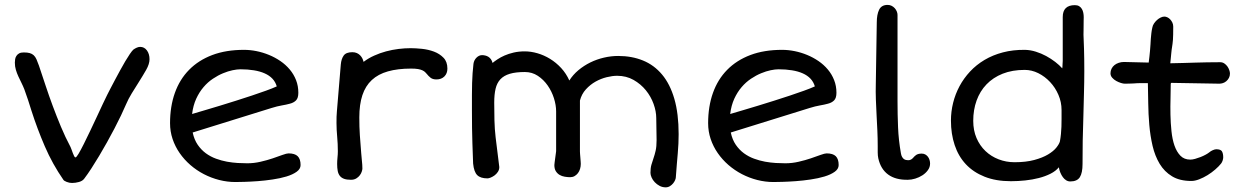

<svg xmlns="http://www.w3.org/2000/svg" viewBox="-20 -742 5166 795"><path d="M242.7 2.9Q197.3 -62.5 165.5 -136.2Q133.8 -210 110.4 -283.2Q103.5 -305.2 96.2 -327.9Q88.9 -350.6 80.6 -372.6Q75.2 -386.2 68.6 -399.4Q62 -412.6 55.9 -425.8Q49.8 -439 45.7 -452.9Q41.5 -466.8 41.5 -482.9Q41.5 -489.7 42.7 -497.1Q43.9 -504.4 48.1 -510.7Q52.2 -517.1 59.3 -521Q66.4 -524.9 78.1 -524.9Q93.3 -524.9 103 -522.2Q112.8 -519.5 119.6 -513.2Q126.5 -506.8 131.1 -496.3Q135.7 -485.8 141.1 -470.7Q154.8 -430.2 168.7 -387.9Q182.6 -345.7 198.5 -303Q214.4 -260.3 232.2 -217.5Q250 -174.8 272 -133.3Q273.9 -129.4 276.4 -122.3Q278.8 -115.2 281.5 -108.2Q284.2 -101.1 286.9 -95.7Q289.6 -90.3 292.5 -90.3Q296.4 -90.3 305.7 -106Q314.9 -121.6 327.1 -146Q339.4 -170.4 353.5 -200.2Q367.7 -230 381.1 -258.8Q394.5 -287.6 405.8 -311.8Q417 -335.9 423.8 -349.1Q429.2 -359.9 437.7 -376.2Q446.3 -392.6 456.5 -411.9Q466.8 -431.2 477.5 -450.9Q488.3 -470.7 498.5 -488Q508.8 -505.4 517.6 -518.3Q526.4 -531.2 532.2 -536.6Q539.1 -541.5 546.4 -544.7Q553.7 -547.9 560.1 -547.9Q577.6 -547.9 588.4 -533.2Q599.1 -518.6 599.1 -496.6Q599.1 -477.1 585.2 -452.6Q571.3 -428.2 552.7 -398.9Q539.6 -378.4 525.4 -355.2Q511.2 -332 502 -310.1Q493.2 -289.6 481 -263.9Q468.8 -238.3 454.1 -210.2Q439.5 -182.1 423.1 -152.8Q406.7 -123.5 390.4 -96.2Q374 -68.8 358.2 -44.4Q342.3 -20 328.6 -2Q321.8 7.3 307.1 11.5Q292.5 15.6 278.3 15.6Q267.1 15.6 256.1 11.2Q245.1 6.8 242.7 2.9Z M684.1 -231.9Q684.1 -301.3 704.1 -357.4Q724.1 -413.6 763.2 -453.1Q802.2 -492.7 859.1 -514.2Q916 -535.6 990.2 -535.6Q1015.6 -535.6 1042.2 -530.3Q1068.8 -524.9 1093.8 -514.6Q1118.7 -504.4 1140.9 -489.3Q1163.1 -474.1 1179.7 -454.3Q1196.3 -434.6 1205.8 -410.4Q1215.3 -386.2 1215.3 -357.9Q1215.3 -335.9 1205.6 -326.2Q1195.8 -316.4 1179.7 -312.5Q1165.5 -308.6 1146.7 -305.4Q1127.9 -302.2 1104.5 -294.9L777.8 -193.4Q784.2 -163.6 798.6 -142.6Q813 -121.6 832.3 -107.4Q851.6 -93.3 874.3 -85Q897 -76.7 919.9 -72.5Q942.9 -68.4 964.6 -67.1Q986.3 -65.9 1003.9 -65.9Q1031.7 -65.9 1059.1 -72.3Q1086.4 -78.6 1109.4 -86.4Q1132.3 -94.2 1149.7 -100.6Q1167 -106.9 1174.8 -106.9Q1200.7 -106.9 1212.6 -95.2Q1224.6 -83.5 1224.6 -58.6Q1224.6 -42.5 1208.3 -30.8Q1191.9 -19 1166 -11.2Q1140.1 -3.4 1108.6 1.2Q1077.1 5.9 1047.1 8.1Q1017.1 10.3 992.2 11Q967.3 11.7 954.6 11.7Q920.9 11.7 887.5 3.2Q854 -5.4 824 -21Q793.9 -36.6 768.3 -58.8Q742.7 -81.1 723.9 -108.2Q705.1 -135.3 694.6 -166.5Q684.1 -197.8 684.1 -231.9ZM775.4 -270Q798.3 -276.9 828.1 -285.6Q857.9 -294.4 890.9 -304.4Q923.8 -314.5 957.8 -325.2Q991.7 -335.9 1023.2 -346.4Q1054.7 -356.9 1081.3 -366.5Q1107.9 -376 1126 -384.3Q1120.6 -402.8 1107.9 -416.3Q1095.2 -429.7 1075.9 -438.2Q1056.6 -446.8 1031.2 -450.9Q1005.9 -455.1 975.6 -455.1Q961.9 -455.1 943.1 -451.2Q924.3 -447.3 903.6 -438.7Q882.8 -430.2 861.6 -416Q840.3 -401.9 822.8 -381.3Q805.2 -360.8 792.5 -333.3Q779.8 -305.7 775.4 -270Z M1376 -63Q1376 -75.7 1377.4 -89.4Q1378.9 -103 1378.9 -115.7Q1378.9 -145.5 1376 -177.7Q1373.5 -203.6 1373.3 -231.9Q1373 -260.3 1375 -281.7L1391.1 -474.6Q1393.1 -498 1403.1 -512Q1413.1 -525.9 1439 -525.9Q1449.7 -525.9 1457.8 -522.2Q1465.8 -518.6 1471.4 -512.7Q1477.1 -506.8 1480.5 -499.8Q1483.9 -492.7 1485.4 -485.8Q1505.4 -501 1529.3 -511.7Q1553.2 -522.5 1578.6 -529.3Q1604 -536.1 1629.9 -539.3Q1655.8 -542.5 1680.2 -542.5Q1700.7 -542.5 1727.1 -539.8Q1753.4 -537.1 1776.9 -528.3Q1800.3 -519.5 1816.4 -502.9Q1832.5 -486.3 1832.5 -458Q1832.5 -438 1820.1 -425.5Q1807.6 -413.1 1787.1 -413.1Q1771.5 -413.1 1762.7 -420.2Q1753.9 -427.2 1747.1 -436Q1744.1 -439.5 1740.2 -443.4Q1736.3 -447.3 1729.2 -450.7Q1722.2 -454.1 1710.9 -456.1Q1699.7 -458 1682.1 -458Q1627 -458 1586.4 -446.5Q1545.9 -435.1 1519.5 -410.6Q1493.2 -386.2 1480.5 -347.9Q1467.8 -309.6 1467.8 -255.9Q1467.8 -235.8 1468.3 -218Q1468.8 -200.2 1470 -182.6Q1471.2 -165 1472.7 -147Q1474.1 -128.9 1475.6 -108.4Q1476.6 -92.8 1478.5 -76.2Q1480.5 -59.6 1480.5 -43.9Q1480.5 -39.6 1478 -31.7Q1475.6 -23.9 1470 -16.4Q1464.4 -8.8 1455.3 -3.2Q1446.3 2.4 1433.1 2.4Q1416 2.4 1405 -1.5Q1394 -5.4 1387.5 -13.4Q1380.9 -21.5 1378.4 -33.9Q1376 -46.4 1376 -63Z M1939 -64.9Q1938 -93.8 1936 -149.9Q1934.1 -206.1 1934.1 -285.2Q1934.1 -321.8 1934.1 -348.9Q1934.1 -376 1934.8 -397.9Q1935.5 -419.9 1936.8 -438.7Q1938 -457.5 1940.4 -477.5Q1942.4 -492.7 1952.9 -503.2Q1963.4 -513.7 1976.1 -513.7Q1981.9 -513.7 1988.8 -512.2Q1995.6 -510.7 2001.7 -507.1Q2007.8 -503.4 2012.5 -497.1Q2017.1 -490.7 2019.5 -481.4Q2027.8 -488.3 2040.3 -496.6Q2052.7 -504.9 2069.3 -512.2Q2085.9 -519.5 2106.9 -524.4Q2127.9 -529.3 2152.8 -529.3Q2178.2 -529.3 2205.3 -521.5Q2232.4 -513.7 2257.6 -498.3Q2282.7 -482.9 2303.5 -460.4Q2324.2 -438 2337.4 -408.7Q2352.5 -432.6 2375 -451.4Q2397.5 -470.2 2424.3 -483.4Q2451.2 -496.6 2480.7 -503.4Q2510.3 -510.3 2539.6 -510.3Q2596.2 -510.3 2642.3 -491.5Q2688.5 -472.7 2721.4 -433.3Q2754.4 -394 2772.2 -332.8Q2790 -271.5 2790 -186.5Q2790 -166.5 2789.1 -147.5Q2788.1 -128.4 2786.4 -107.4Q2784.7 -86.4 2782.5 -62Q2780.3 -37.6 2778.3 -7.3Q2778.3 -3.4 2775.4 3.7Q2772.5 10.7 2767.1 17.3Q2761.7 23.9 2753.9 28.8Q2746.1 33.7 2736.3 33.7Q2722.7 33.7 2711.2 27.6Q2699.7 21.5 2691.2 12.5Q2682.6 3.4 2678 -7.1Q2673.3 -17.6 2673.3 -26.4Q2673.3 -45.9 2677.2 -59.6Q2681.2 -73.2 2686 -87.2Q2690.9 -101.1 2694.8 -118.2Q2698.7 -135.3 2698.7 -162.1Q2698.7 -185.5 2698 -207.5Q2697.3 -229.5 2697.3 -252.9Q2697.3 -280.8 2686.3 -311.5Q2675.3 -342.3 2654.3 -368.2Q2633.3 -394 2603.3 -411.1Q2573.2 -428.2 2535.2 -428.2Q2516.1 -428.2 2492.2 -422.4Q2468.3 -416.5 2446 -404.1Q2423.8 -391.6 2406 -372.1Q2388.2 -352.5 2381.3 -325.7V-114.7Q2381.3 -112.3 2381.8 -104.7Q2382.3 -97.2 2383.1 -88.9Q2383.8 -80.6 2384.3 -73Q2384.8 -65.4 2384.8 -63.5Q2384.8 -52.7 2381.8 -42.7Q2378.9 -32.7 2373 -25.1Q2367.2 -17.6 2359.1 -12.9Q2351.1 -8.3 2340.8 -8.3Q2330.1 -8.3 2318.4 -10.3Q2306.6 -12.2 2297.1 -17.8Q2287.6 -23.4 2281.5 -33.2Q2275.4 -43 2275.4 -58.6Q2275.4 -61.5 2276.6 -70.3Q2277.8 -79.1 2279.1 -88.9Q2280.3 -98.6 2281.5 -106.7Q2282.7 -114.7 2282.7 -116.2V-280.8Q2282.7 -306.6 2273.7 -335.2Q2264.6 -363.8 2247.8 -387.9Q2231 -412.1 2207 -428Q2183.1 -443.8 2153.3 -443.8Q2115.7 -443.8 2091.1 -436.5Q2066.4 -429.2 2052 -413.8Q2037.6 -398.4 2032 -374.5Q2026.4 -350.6 2026.4 -316.9Q2026.4 -281.2 2027.3 -243.9Q2028.3 -206.5 2032.2 -173.3L2047.4 -50.3Q2047.4 -39.1 2041.5 -30.3Q2035.6 -21.5 2027.6 -15.6Q2019.5 -9.8 2011.5 -6.6Q2003.4 -3.4 1998.5 -3.4Q1969.7 -3.4 1956.1 -16.8Q1942.4 -30.3 1939 -64.9Z M2912.1 -231.9Q2912.1 -301.3 2932.1 -357.4Q2952.1 -413.6 2991.2 -453.1Q3030.3 -492.7 3087.2 -514.2Q3144 -535.6 3218.3 -535.6Q3243.7 -535.6 3270.3 -530.3Q3296.9 -524.9 3321.8 -514.6Q3346.7 -504.4 3368.9 -489.3Q3391.1 -474.1 3407.7 -454.3Q3424.3 -434.6 3433.8 -410.4Q3443.4 -386.2 3443.4 -357.9Q3443.4 -335.9 3433.6 -326.2Q3423.8 -316.4 3407.7 -312.5Q3393.6 -308.6 3374.8 -305.4Q3356 -302.2 3332.5 -294.9L3005.9 -193.4Q3012.2 -163.6 3026.6 -142.6Q3041 -121.6 3060.3 -107.4Q3079.6 -93.3 3102.3 -85Q3125 -76.7 3147.9 -72.5Q3170.9 -68.4 3192.6 -67.1Q3214.4 -65.9 3231.9 -65.9Q3259.8 -65.9 3287.1 -72.3Q3314.5 -78.6 3337.4 -86.4Q3360.4 -94.2 3377.7 -100.6Q3395 -106.9 3402.8 -106.9Q3428.7 -106.9 3440.7 -95.2Q3452.6 -83.5 3452.6 -58.6Q3452.6 -42.5 3436.3 -30.8Q3419.9 -19 3394 -11.2Q3368.2 -3.4 3336.7 1.2Q3305.2 5.9 3275.1 8.1Q3245.1 10.3 3220.2 11Q3195.3 11.7 3182.6 11.7Q3148.9 11.7 3115.5 3.2Q3082 -5.4 3052 -21Q3022 -36.6 2996.3 -58.8Q2970.7 -81.1 2951.9 -108.2Q2933.1 -135.3 2922.6 -166.5Q2912.1 -197.8 2912.1 -231.9ZM3003.4 -270Q3026.4 -276.9 3056.2 -285.6Q3085.9 -294.4 3118.9 -304.4Q3151.9 -314.5 3185.8 -325.2Q3219.7 -335.9 3251.2 -346.4Q3282.7 -356.9 3309.3 -366.5Q3335.9 -376 3354 -384.3Q3348.6 -402.8 3335.9 -416.3Q3323.2 -429.7 3304 -438.2Q3284.7 -446.8 3259.3 -450.9Q3233.9 -455.1 3203.6 -455.1Q3189.9 -455.1 3171.1 -451.2Q3152.3 -447.3 3131.6 -438.7Q3110.8 -430.2 3089.6 -416Q3068.4 -401.9 3050.8 -381.3Q3033.2 -360.8 3020.5 -333.3Q3007.8 -305.7 3003.4 -270Z M3616.7 -86.4Q3614.3 -97.7 3614.3 -110.8Q3614.3 -124 3614.3 -136.7Q3614.3 -169.4 3612.8 -201.4Q3611.3 -233.4 3609.6 -265.1Q3607.9 -296.9 3606.7 -329.1Q3605.5 -361.3 3606.4 -394.5L3610.4 -649.4Q3610.4 -681.6 3620.1 -701.7Q3629.9 -721.7 3655.3 -721.7Q3664.6 -721.7 3672.1 -717.8Q3679.7 -713.9 3685.1 -707.8Q3690.4 -701.7 3693.4 -694.3Q3696.3 -687 3696.3 -680.2V-321.8Q3696.3 -268.6 3698.5 -215.1Q3700.7 -161.6 3710.4 -106.9Q3711.9 -98.1 3715.1 -92.5Q3718.3 -86.9 3722.4 -83.7Q3726.6 -80.6 3731.4 -79.6Q3736.3 -78.6 3740.7 -78.6Q3748 -78.6 3752.9 -81.8Q3757.8 -85 3760.3 -87.9Q3763.2 -91.3 3766.4 -94.5Q3769.5 -97.7 3773.4 -100.3Q3777.3 -103 3783 -104.5Q3788.6 -106 3796.4 -106Q3805.2 -106 3811.5 -102.3Q3817.9 -98.6 3822.3 -92.8Q3826.7 -86.9 3828.9 -79.6Q3831.1 -72.3 3831.1 -64.9Q3831.1 -49.8 3822 -37.4Q3813 -24.9 3799.3 -16.1Q3785.6 -7.3 3769.5 -2.4Q3753.4 2.4 3739.3 2.4Q3688.5 3.4 3657.5 -19.3Q3626.5 -42 3616.7 -86.4Z M3917.5 -242.7Q3917.5 -279.8 3926.5 -316.2Q3935.5 -352.5 3953.1 -385.3Q3970.7 -418 3996.6 -445.8Q4022.5 -473.6 4056.6 -493.9Q4090.8 -514.2 4132.6 -525.1Q4174.3 -536.1 4223.6 -535.6Q4246.1 -535.2 4268.8 -528.1Q4291.5 -521 4311.8 -510Q4332 -499 4349.4 -485.6Q4366.7 -472.2 4378.4 -459Q4378.9 -461.4 4379.2 -466.1Q4379.4 -470.7 4379.6 -475.3Q4379.9 -480 4380.1 -484.1Q4380.4 -488.3 4380.4 -489.7V-671.4Q4380.4 -720.7 4430.7 -720.7Q4441.4 -720.7 4448.5 -716.3Q4455.6 -711.9 4459.7 -704.8Q4463.9 -697.8 4465.6 -688.7Q4467.3 -679.7 4467.3 -670.4Q4467.3 -666.5 4467 -656.7Q4466.8 -647 4466.8 -636Q4466.8 -625 4466.6 -614.7Q4466.3 -604.5 4466.3 -598.6Q4467.3 -576.7 4468.5 -539.3Q4469.7 -502 4469.7 -447.8Q4469.7 -403.3 4468.3 -355.5Q4466.8 -307.6 4465.8 -258.8Q4463.9 -208.5 4463.1 -159.2Q4462.4 -109.9 4462.4 -63Q4462.4 -25.9 4451.2 -8.3Q4439.9 9.3 4411.6 9.3Q4402.3 9.3 4394.5 4.4Q4386.7 -0.5 4380.9 -8.5Q4375 -16.6 4370.6 -27.1Q4366.2 -37.6 4364.3 -49.3Q4351.6 -33.7 4329.8 -22.7Q4308.1 -11.7 4281.5 -4.9Q4254.9 2 4225.1 5.1Q4195.3 8.3 4166 8.3Q4103.5 8.3 4056.9 -10.3Q4010.3 -28.8 3979.2 -62Q3948.2 -95.2 3932.9 -141.4Q3917.5 -187.5 3917.5 -242.7ZM4009.8 -241.7Q4009.8 -202.1 4023.4 -170.4Q4037.1 -138.7 4060.5 -116.5Q4084 -94.2 4115 -82.3Q4146 -70.3 4180.7 -70.3Q4228 -70.3 4262.5 -79.6Q4296.9 -88.9 4319.3 -102.3Q4341.8 -115.7 4353.8 -130.6Q4365.7 -145.5 4368.7 -156.7Q4371.6 -172.4 4373 -187.3Q4374.5 -202.1 4375 -217.5Q4375.5 -232.9 4375.5 -249.8Q4375.5 -266.6 4375.5 -286.6Q4375.5 -319.3 4362.5 -349.4Q4349.6 -379.4 4328.1 -402.3Q4306.6 -425.3 4279.3 -439Q4252 -452.6 4222.7 -452.6Q4171.4 -452.6 4131.6 -436.8Q4091.8 -420.9 4064.7 -392.6Q4037.6 -364.3 4023.7 -325.7Q4009.8 -287.1 4009.8 -241.7Z M4913.1 7.3Q4864.7 7.3 4833 -12Q4801.3 -31.2 4781.7 -63.7Q4762.2 -96.2 4752.4 -137.9Q4742.7 -179.7 4738.8 -224.9Q4734.9 -270 4734.4 -314.9Q4733.9 -359.9 4732.9 -397.9Q4719.7 -397.9 4709.2 -397.9Q4698.7 -397.9 4688.5 -397.5Q4682.6 -397 4677.7 -396.7Q4672.9 -396.5 4667.2 -396.2Q4661.6 -396 4654.5 -395.8Q4647.5 -395.5 4637.2 -395.5Q4631.3 -395.5 4621.6 -398.4Q4611.8 -401.4 4602.1 -406.7Q4592.3 -412.1 4585.2 -420.2Q4578.1 -428.2 4578.1 -438.5Q4578.1 -448.7 4582.5 -457.5Q4586.9 -466.3 4594.5 -472.4Q4602.1 -478.5 4612.3 -481.9Q4622.6 -485.4 4633.8 -485.4L4736.3 -482.9Q4737.8 -495.1 4739.3 -507.3Q4740.7 -519.5 4741.7 -531.2Q4743.2 -545.4 4743.7 -557.6Q4744.1 -569.8 4745.1 -581.3Q4746.1 -592.8 4747.3 -604.2Q4748.5 -615.7 4751.5 -628.4Q4752.9 -636.7 4758.3 -644.8Q4763.7 -652.8 4770.8 -659.2Q4777.8 -665.5 4785.9 -669.4Q4793.9 -673.3 4801.3 -673.3Q4807.1 -673.3 4813.5 -670.4Q4819.8 -667.5 4825.2 -661.9Q4830.6 -656.2 4834.2 -648.7Q4837.9 -641.1 4837.9 -631.8Q4837.9 -612.3 4837.6 -599.1Q4837.4 -585.9 4836.7 -576.7Q4835.9 -567.4 4835 -560.5Q4834 -553.7 4833 -546.9Q4832 -541.5 4831.3 -535.4Q4830.6 -529.3 4829.8 -521.5Q4829.1 -513.7 4828.1 -503.7Q4827.1 -493.7 4825.7 -480Q4853.5 -480.5 4878.7 -481.2Q4903.8 -481.9 4928.2 -482.7Q4952.6 -483.4 4978 -483.9Q5003.4 -484.4 5032.2 -484.4Q5042 -484.4 5049.6 -479.2Q5057.1 -474.1 5062.3 -466.8Q5067.4 -459.5 5070.1 -451.4Q5072.8 -443.4 5072.8 -437.5Q5072.8 -427.2 5068.4 -419.2Q5064 -411.1 5057.6 -405.8Q5051.3 -400.4 5043.5 -397.9Q5035.6 -395.5 5029.3 -395.5L4829.6 -398.9Q4827.6 -397 4827.6 -394.5Q4827.6 -368.7 4826.7 -335.2Q4825.7 -301.8 4826.4 -267.1Q4827.1 -232.4 4830.6 -199Q4834 -165.5 4843 -139.4Q4852.1 -113.3 4867.7 -97.2Q4883.3 -81.1 4908.7 -81.1Q4917 -81.1 4928.5 -84.2Q4939.9 -87.4 4951.2 -91.8Q4962.4 -96.2 4972.2 -101.6Q4981.9 -106.9 4987.3 -111.3Q4992.7 -116.2 5001.5 -120.1Q5010.3 -124 5016.1 -124Q5034.7 -124 5039.8 -115Q5044.9 -106 5044.9 -90.3Q5044.9 -85 5042.5 -77.4Q5040 -69.8 5036.1 -64.9Q5026.9 -53.2 5012 -40.3Q4997.1 -27.3 4980 -16.8Q4962.9 -6.3 4945.3 0.5Q4927.7 7.3 4913.1 7.3Z"/></svg>

Font: Short Stack
Style: Regular
Weight: 400
Designer: James Grieshaber
Foundry: James Grieshaber
Version: Version 1.002